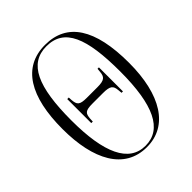

<svg xmlns="http://www.w3.org/2000/svg" viewBox="-205 -846 977 977"><g transform="rotate(-45 283.5 -357.5)"><path d="M283 10C435 10 522 -128 522 -358C522 -603 442 -725 284 -725C123 -725 44 -592 44 -359C44 -137 122 10 283 10ZM283 0C164 0 107 -123 107 -358C107 -601 159 -715 284 -715C413 -715 459 -601 459 -358C459 -118 402 0 283 0ZM169 -277H180L181 -298C184 -332 191 -343 244 -343H319C372 -343 382 -331 385 -298L387 -277H397V-450H387L385 -430C382 -396 371 -384 320 -384H244C192 -384 184 -395 181 -432L180 -450H169Z"/></g></svg>

Font: Noto Serif Display ExtraCondensed Light
Style: Regular
Weight: 300
Width: 2
Designer: Monotype Design Team
Foundry: Monotype Imaging Inc.
Version: Version 2.009